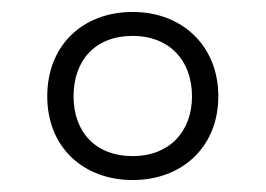

<svg xmlns="http://www.w3.org/2000/svg" viewBox="-20 -744 444 321"><path d="M202 -443C284 -443 345 -498 345 -583C345 -668 284 -724 202 -724C118 -724 59 -668 59 -583C59 -498 119 -443 202 -443ZM202 -483C140 -483 103 -523 103 -583C103 -643 139 -684 202 -684C262 -684 301 -644 301 -583C301 -524 263 -483 202 -483Z"/></svg>

Font: Noto Sans Khmer SemiCondensed Light
Style: Regular
Weight: 300
Width: 4
Designer: Danh Hong and the Monotype Design Team
Foundry: Monotype Imaging Inc.
Version: Version 2.004